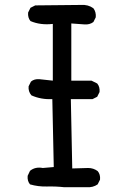

<svg xmlns="http://www.w3.org/2000/svg" viewBox="-20 -782 540 790"><path d="M244.1 -11.7Q209 -15.6 172.9 -14.6Q136.7 -13.7 103.5 -23.4Q91.8 -37.1 93.8 -58.6L103.5 -79.1Q125 -96.7 156.2 -90.8L201.2 -94.7L195.3 -374Q148.4 -372.1 109.4 -389.6Q95.7 -405.3 97.7 -426.8L107.4 -446.3Q121.1 -458 142.6 -456.1L197.3 -450.2V-683.6Q146.5 -677.7 105.5 -695.3Q93.8 -709 95.7 -730.5L105.5 -750L125 -759.8L313.5 -761.7Q342.8 -763.7 364.3 -748Q376 -732.4 374 -710.9L364.3 -691.4Q348.6 -679.7 327.1 -681.6L273.4 -685.5V-450.2H356.4L379.9 -438.5Q391.6 -424.8 389.6 -403.3L379.9 -383.8L360.4 -374H271.5L277.3 -88.9L342.8 -90.8Q364.3 -90.8 381.8 -78.1Q393.6 -64.5 391.6 -43L381.8 -23.4Q362.3 -9.8 336.9 -11.7Z"/></svg>

Font: NaikaiFont
Style: Regular
Weight: 400
Version: Version 1.67